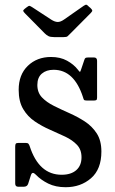

<svg xmlns="http://www.w3.org/2000/svg" viewBox="-20 -770 481 802"><path d="M326.5 -364.5Q289.5 -478.5 204 -478.5Q173.5 -478.5 154.8 -462.5Q136 -446.5 136 -415Q136 -383.5 155.2 -363.2Q174.5 -343 205 -327.8Q235.5 -312.5 269.5 -297.5Q303.5 -282.5 334 -262.8Q364.5 -243 384 -213Q403.5 -183 403.5 -137Q403.5 -63 360.2 -25.5Q317 12 254 12Q212.5 12 181.5 -3.2Q150.5 -18.5 129.5 -40.5Q114.5 -56 109 -38L97.5 -2Q93.5 10 79 10H56Q43.5 10 43.5 -3.5V-157.5Q43.5 -166.5 46 -169.8Q48.5 -173 57.5 -173H88Q96 -173 99 -169.2Q102 -165.5 104 -159.5Q142.5 -40 237.5 -40Q276.5 -40 298.5 -59.2Q320.5 -78.5 320.5 -113Q320.5 -145 301.5 -165Q282.5 -185 252.5 -199.2Q222.5 -213.5 189 -228Q155.5 -242.5 125.5 -262.8Q95.5 -283 76.8 -314.5Q58 -346 58 -395Q58 -458 96.2 -495Q134.5 -532 193 -532Q232 -532 260 -516.5Q288 -501 304 -480.5Q311 -471.5 313.2 -470Q315.5 -468.5 319.5 -482L332 -519Q334 -526 337.2 -528Q340.5 -530 350 -530H372.5Q385.5 -530 385.5 -516V-362.5Q385.5 -354.5 382.5 -352.2Q379.5 -350 371 -350H343Q332.5 -350 330.5 -353.5Q328.5 -357 326.5 -364.5ZM167 -630.5 85 -713.5Q78.5 -720 77.2 -723.8Q76 -727.5 83 -733L92 -740Q100 -746.5 103.8 -745.5Q107.5 -744.5 116 -739L194 -688Q209 -678.5 220.8 -678.2Q232.5 -678 247 -688L330 -746Q338 -751.5 341.8 -750Q345.5 -748.5 352 -741.5L357 -737.5Q364 -731 365.2 -727Q366.5 -723 359.5 -716L271 -627Q265.5 -621.5 261.8 -618.2Q258 -615 246 -615H206Q190.5 -615 182.2 -619.2Q174 -623.5 167 -630.5Z"/></svg>

Font: Besley* Narrow
Style: Regular
Weight: 400
Width: 4
Designer: Owen Earl
Foundry: indestructible type*
Version: Version 3.000; ttfautohint (v1.8.3)